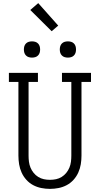

<svg xmlns="http://www.w3.org/2000/svg" viewBox="-20 -1202 640 1230"><path d="M300 8Q272 8 244.5 2.5Q217 -3 192.5 -16Q168 -29 149 -50Q130 -71 118.5 -96.5Q107 -122 102.5 -149.5Q98 -177 98 -205V-677H37V-735H223V-677H163V-205Q163 -185 165.5 -165.5Q168 -146 175.5 -128Q183 -110 195.5 -94.5Q208 -79 225 -68.5Q242 -58 261 -54Q280 -50 300 -50Q320 -50 339 -54Q358 -58 375 -68.5Q392 -79 404.5 -94.5Q417 -110 424.5 -128Q432 -146 434.5 -165.5Q437 -185 437 -205V-677H377V-735H563V-677H502V-205Q502 -177 497.5 -149.5Q493 -122 481.5 -96.5Q470 -71 451 -50Q432 -29 407.5 -16Q383 -3 355.5 2.5Q328 8 300 8ZM415 -833Q404 -833 394 -836Q384 -839 376.5 -846.5Q369 -854 366 -864Q363 -874 363 -885Q363 -896 366 -906Q369 -916 376.5 -923.5Q384 -931 394 -934Q404 -937 415 -937Q426 -937 436 -934Q446 -931 453.5 -923.5Q461 -916 464 -906Q467 -896 467 -885Q467 -874 464 -864Q461 -854 453.5 -846.5Q446 -839 436 -836Q426 -833 415 -833ZM185 -833Q174 -833 164 -836Q154 -839 146.5 -846.5Q139 -854 136 -864Q133 -874 133 -885Q133 -896 136 -906Q139 -916 146.5 -923.5Q154 -931 164 -934Q174 -937 185 -937Q196 -937 206 -934Q216 -931 223.5 -923.5Q231 -916 234 -906Q237 -896 237 -885Q237 -874 234 -864Q231 -854 223.5 -846.5Q216 -839 206 -836Q196 -833 185 -833ZM311 -1002 174 -1138 225 -1182 353 -1038Z"/></svg>

Font: Iosevka Etoile Light
Style: Regular
Weight: 300
Designer: Belleve Invis
Foundry: Belleve Invis
Version: Version 25.0.1; ttfautohint (v1.8.4)